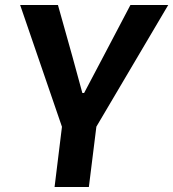

<svg xmlns="http://www.w3.org/2000/svg" viewBox="-20 -747 692 767"><path d="M198 0 227.5 -240.5 60.5 -727H211.5L269 -522L309 -375.5H316L393 -521.5L501 -727H652L365 -241L335 0Z"/></svg>

Font: Spline Sans Mono SemiBold
Style: Italic
Weight: 600
Italic angle: -4°
Monospace: yes
Version: Version 1.004